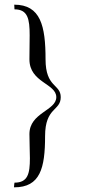

<svg xmlns="http://www.w3.org/2000/svg" viewBox="-20 -630 380 822"><path d="M41 172C152 172 173 90 173 -47C173 -172 240 -154 240 -214C240 -271 175 -254 175 -376C175 -519 154 -610 41 -610L42 -590C99 -590 107 -549 107 -479C107 -450 106 -415 106 -376C106 -276 221 -273 221 -214C221 -156 106 -148 106 -56C106 -16 108 18 108 48C108 114 99 152 42 152C42 152 40 164 40 170C40 172 41 173 41 172Z"/></svg>

Font: Cantique Normal
Style: Regular
Weight: 400
Designer: Sébastien Hayez
Foundry: Sébastien Hayez & Ariel Martín Pérez
Version: Version 1.000;hotconv 1.0.109;makeotfexe 2.5.65596